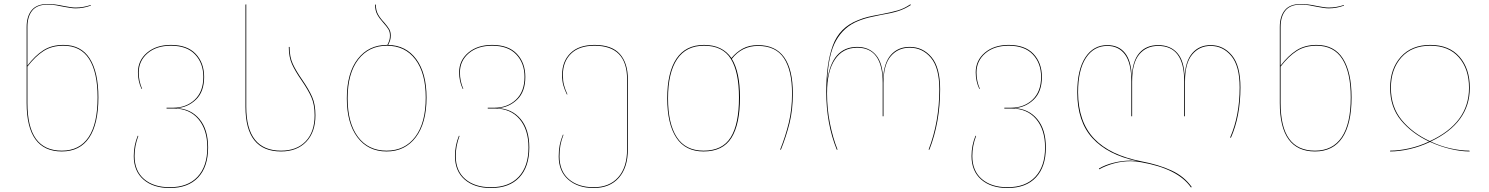

<svg xmlns="http://www.w3.org/2000/svg" viewBox="-20 -753 7494 966"><path d="M475 -263Q475 -129 428.5 -60Q382 9 291 9Q114 9 114 -235V-617Q114 -671 139.5 -702Q165 -733 221 -733Q254 -733 300 -723Q340 -715 360 -715Q399 -715 437 -728V-725Q400 -711 360 -711Q340 -711 300 -719Q282 -723 261.5 -726.5Q241 -730 221 -730Q167 -730 142.5 -700Q118 -670 118 -617V-423Q156 -473 198 -500Q240 -527 299 -527Q388 -527 431.5 -458.5Q475 -390 475 -263ZM471 -263Q471 -389 428.5 -456Q386 -523 299 -523Q241 -523 199.5 -496.5Q158 -470 118 -418V-235Q118 -114 161 -54.5Q204 5 291 5Q380 5 425.5 -62.5Q471 -130 471 -263Z M1027 -11Q1027 86 977 139.5Q927 193 834 193Q751 193 702 150.5Q653 108 653 32Q653 -21 673 -70L676 -69Q657 -19 657 32Q657 107 705 148Q753 189 834 189Q925 189 974 136.5Q1023 84 1023 -11Q1023 -101 978 -154Q933 -207 854 -207H818V-211H851Q917 -211 960 -251.5Q1003 -292 1003 -366Q1003 -435 961.5 -479Q920 -523 840 -523Q767 -523 722.5 -485Q678 -447 678 -388Q678 -345 695 -306H692Q674 -344 674 -389Q674 -449 720 -488Q766 -527 840 -527Q922 -527 964.5 -482Q1007 -437 1007 -366Q1007 -291 965.5 -251.5Q924 -212 868 -209Q940 -206 983.5 -154Q1027 -102 1027 -11Z M1215 -730 1219 -731V-216Q1219 5 1394 5Q1473 5 1518 -42Q1563 -89 1563 -173Q1563 -227 1546.5 -264Q1530 -301 1497 -349Q1465 -395 1449 -430.5Q1433 -466 1433 -517H1437Q1437 -467 1453 -432Q1469 -397 1501 -351Q1534 -303 1550.5 -265.5Q1567 -228 1567 -173Q1567 -88 1520.5 -39.5Q1474 9 1394 9Q1215 9 1215 -216Z M2126 -262Q2126 -134 2072 -62.5Q2018 9 1925 9Q1832 9 1778.5 -62Q1725 -133 1725 -258Q1725 -386 1780 -456.5Q1835 -527 1927 -527H1929Q1936 -541 1939 -551Q1942 -561 1942 -574Q1942 -593 1934 -606Q1926 -619 1909 -638Q1889 -660 1878 -680Q1867 -700 1867 -730H1871Q1871 -701 1882 -681Q1893 -661 1913 -640Q1931 -619 1938.5 -606Q1946 -593 1946 -574Q1946 -561 1943 -551Q1940 -541 1933 -527Q2023 -525 2074.5 -455Q2126 -385 2126 -262ZM2122 -262Q2122 -385 2070 -454Q2018 -523 1927 -523Q1836 -523 1782.5 -453.5Q1729 -384 1729 -258Q1729 -134 1781 -64.5Q1833 5 1925 5Q2017 5 2069.5 -65Q2122 -135 2122 -262Z M2643 -11Q2643 86 2593 139.5Q2543 193 2450 193Q2367 193 2318 150.5Q2269 108 2269 32Q2269 -21 2289 -70L2292 -69Q2273 -19 2273 32Q2273 107 2321 148Q2369 189 2450 189Q2541 189 2590 136.5Q2639 84 2639 -11Q2639 -101 2594 -154Q2549 -207 2470 -207H2434V-211H2467Q2533 -211 2576 -251.5Q2619 -292 2619 -366Q2619 -435 2577.5 -479Q2536 -523 2456 -523Q2383 -523 2338.5 -485Q2294 -447 2294 -388Q2294 -345 2311 -306H2308Q2290 -344 2290 -389Q2290 -449 2336 -488Q2382 -527 2456 -527Q2538 -527 2580.5 -482Q2623 -437 2623 -366Q2623 -291 2581.5 -251.5Q2540 -212 2484 -209Q2556 -206 2599.5 -154Q2643 -102 2643 -11Z M3139 -354V-2Q3139 90 3093.5 141.5Q3048 193 2967 193Q2888 193 2839.5 151Q2791 109 2791 34Q2791 2 2796 -23Q2801 -48 2812 -75H2815Q2804 -47 2799.5 -21.5Q2795 4 2795 34Q2795 108 2842 148.5Q2889 189 2967 189Q3046 189 3090.5 139Q3135 89 3135 -2V-354Q3135 -523 2971 -523Q2894 -523 2853 -483Q2812 -443 2812 -376Q2812 -347 2817.5 -325.5Q2823 -304 2835 -278H2832Q2820 -303 2814 -324.5Q2808 -346 2808 -376Q2808 -444 2850 -485.5Q2892 -527 2971 -527Q3058 -527 3098.5 -481.5Q3139 -436 3139 -354Z M3969 -282Q3969 -201 3952.5 -134Q3936 -67 3909 0H3905Q3932 -67 3948.5 -135Q3965 -203 3965 -282Q3965 -399 3924 -460.5Q3883 -522 3794 -522Q3713 -522 3662 -457Q3703 -391 3703 -262Q3703 -128 3660 -59.5Q3617 9 3520 9Q3428 9 3382.5 -60.5Q3337 -130 3337 -258Q3337 -389 3383.5 -458Q3430 -527 3522 -527Q3615 -527 3660 -461Q3685 -491 3717 -508.5Q3749 -526 3794 -526Q3969 -526 3969 -282ZM3698 -262Q3698 -391 3657 -457Q3616 -523 3522 -523Q3432 -523 3386.5 -455Q3341 -387 3341 -258Q3341 -131 3385 -63Q3429 5 3520 5Q3615 5 3656.5 -62Q3698 -129 3698 -262Z M4137 -291Q4137 -435 4170.5 -525Q4204 -615 4296 -651Q4322 -662 4347 -668Q4372 -674 4411 -681Q4464 -691 4496.5 -700.5Q4529 -710 4560 -731L4563 -728Q4531 -707 4496.5 -696.5Q4462 -686 4413 -678Q4405 -676 4368 -668.5Q4331 -661 4297 -647Q4225 -618 4186 -548Q4147 -478 4142 -346Q4165 -517 4293 -517Q4352 -517 4386.5 -477Q4421 -437 4423 -356Q4427 -437 4462.5 -477Q4498 -517 4557 -517Q4623 -517 4666.5 -465.5Q4710 -414 4710 -304Q4710 -138 4656 0H4652Q4706 -140 4706 -304Q4706 -412 4663.5 -462.5Q4621 -513 4557 -513Q4498 -513 4461.5 -470Q4425 -427 4425 -334V-168H4421V-336Q4421 -513 4293 -513Q4220 -513 4180.5 -453.5Q4141 -394 4141 -284Q4141 -206 4155.5 -133Q4170 -60 4194 0H4190Q4137 -131 4137 -291Z M5242 -11Q5242 86 5192 139.5Q5142 193 5049 193Q4966 193 4917 150.5Q4868 108 4868 32Q4868 -21 4888 -70L4891 -69Q4872 -19 4872 32Q4872 107 4920 148Q4968 189 5049 189Q5140 189 5189 136.5Q5238 84 5238 -11Q5238 -101 5193 -154Q5148 -207 5069 -207H5033V-211H5066Q5132 -211 5175 -251.5Q5218 -292 5218 -366Q5218 -435 5176.5 -479Q5135 -523 5055 -523Q4982 -523 4937.5 -485Q4893 -447 4893 -388Q4893 -345 4910 -306H4907Q4889 -344 4889 -389Q4889 -449 4935 -488Q4981 -527 5055 -527Q5137 -527 5179.5 -482Q5222 -437 5222 -366Q5222 -291 5180.5 -251.5Q5139 -212 5083 -209Q5155 -206 5198.5 -154Q5242 -102 5242 -11Z M6221 -313Q6221 -168 6173 -60L6169 -61Q6217 -171 6217 -313Q6217 -421 6175 -471.5Q6133 -522 6071 -522Q6014 -522 5978 -478.5Q5942 -435 5942 -343V-168H5938V-345Q5938 -522 5807 -522Q5747 -522 5711.5 -479Q5676 -436 5676 -343V-168H5672V-343Q5672 -436 5640 -479Q5608 -522 5551 -522Q5483 -522 5443.5 -461.5Q5404 -401 5404 -288Q5405 -140 5484.5 -56Q5564 28 5724 59Q5809 75 5873.5 104.5Q5938 134 5976 188L5972 190Q5906 95 5720 63Q5692 58 5669 58Q5626 58 5585 69Q5544 80 5510 99L5509 95Q5541 76 5584 65.5Q5627 55 5668 55Q5679 55 5699 57Q5554 26 5477 -57.5Q5400 -141 5400 -288Q5400 -402 5440.5 -464Q5481 -526 5551 -526Q5608 -526 5640 -486.5Q5672 -447 5674 -366Q5678 -447 5712.5 -486.5Q5747 -526 5807 -526Q5868 -526 5903 -486.5Q5938 -447 5940 -366Q5944 -446 5979 -486Q6014 -526 6071 -526Q6135 -526 6178 -474.5Q6221 -423 6221 -313Z M6780 -263Q6780 -129 6733.5 -60Q6687 9 6596 9Q6419 9 6419 -235V-617Q6419 -671 6444.5 -702Q6470 -733 6526 -733Q6559 -733 6605 -723Q6645 -715 6665 -715Q6704 -715 6742 -728V-725Q6705 -711 6665 -711Q6645 -711 6605 -719Q6587 -723 6566.5 -726.5Q6546 -730 6526 -730Q6472 -730 6447.5 -700Q6423 -670 6423 -617V-423Q6461 -473 6503 -500Q6545 -527 6604 -527Q6693 -527 6736.5 -458.5Q6780 -390 6780 -263ZM6776 -263Q6776 -389 6733.5 -456Q6691 -523 6604 -523Q6546 -523 6504.5 -496.5Q6463 -470 6423 -418V-235Q6423 -114 6466 -54.5Q6509 5 6596 5Q6685 5 6730.5 -62.5Q6776 -130 6776 -263Z M7176 -527Q7271 -527 7323 -467.5Q7375 -408 7375 -311Q7375 -134 7178 -41Q7226 -18 7277.5 -6.5Q7329 5 7373 5L7374 9Q7330 9 7277.5 -3.5Q7225 -16 7175 -39Q7125 -15 7072 -3Q7019 9 6974 9V5Q7018 5 7070 -6.5Q7122 -18 7170 -41Q7083 -82 7028.5 -148Q6974 -214 6974 -311Q6974 -407 7028 -467Q7082 -527 7176 -527ZM7174 -43Q7371 -134 7371 -311Q7371 -406 7320 -464.5Q7269 -523 7176 -523Q7083 -523 7030.5 -464Q6978 -405 6978 -311Q6978 -215 7032.5 -149Q7087 -83 7174 -43Z"/></svg>

Font: FiraGO Four
Style: Regular
Weight: 100
Designer: bBox Type
Foundry: bBox Type GmbH
Version: Version 1.001